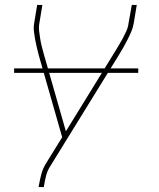

<svg xmlns="http://www.w3.org/2000/svg" viewBox="-20 -550 640 775"><path d="M136 205 137 198Q141 175 147 152.5Q153 130 166 109L231 4L137 -325Q133 -341 129 -357Q125 -373 122 -389.5Q119 -406 117 -422.5Q115 -439 118 -457L130 -530H151L139 -457Q136 -440 138 -424Q140 -408 142.5 -392Q145 -376 149 -361Q153 -346 157 -331L246 -20L440 -335Q449 -350 458 -364.5Q467 -379 475 -394Q483 -409 490 -424.5Q497 -440 499 -457L512 -530H532L520 -457Q517 -439 510 -422.5Q503 -406 494.5 -389.5Q486 -373 477 -357Q468 -341 458 -325L184 119Q172 137 166.5 157.5Q161 178 158 198L157 205ZM37 -256V-274H538V-256Z"/></svg>

Font: Iosevka Curly ThExObl
Style: Regular
Weight: 100
Width: 7
Italic angle: -9°
Monospace: yes
Designer: Belleve Invis
Foundry: Belleve Invis
Version: Version 11.1.0; ttfautohint (v1.8.3)